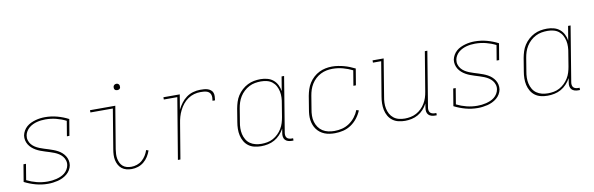

<svg xmlns="http://www.w3.org/2000/svg" viewBox="-49 -1141 4898 1584"><g transform="rotate(-10 2400.0 -349.5)"><path d="M254 8Q201 8 151.5 -5.5Q102 -19 57 -42L81 -186H102L80 -53Q120 -33 163.5 -22Q207 -11 254 -11Q272 -11 290 -13Q308 -15 326.5 -19.5Q345 -24 363 -31.5Q381 -39 396 -51Q411 -63 421.5 -80Q432 -97 435 -115Q439 -136 433 -155.5Q427 -175 414.5 -190Q402 -205 385.5 -215.5Q369 -226 350.5 -233.5Q332 -241 312.5 -247Q293 -253 274 -259Q255 -265 236.5 -272Q218 -279 200.5 -289Q183 -299 168.5 -312Q154 -325 143.5 -341.5Q133 -358 128.5 -378Q124 -398 127 -419Q131 -439 141.5 -457.5Q152 -476 168 -490Q184 -504 203.5 -513Q223 -522 243 -527.5Q263 -533 282.5 -535.5Q302 -538 322 -538Q375 -538 424.5 -524.5Q474 -511 518 -488L495 -351H474L495 -477Q456 -497 412.5 -508Q369 -519 322 -519Q305 -519 287 -517Q269 -515 251.5 -510.5Q234 -506 217 -498Q200 -490 185.5 -478Q171 -466 161 -449.5Q151 -433 148 -416Q144 -395 150 -375Q156 -355 168.5 -340Q181 -325 197.5 -314.5Q214 -304 232.5 -296.5Q251 -289 270.5 -283Q290 -277 309 -271Q328 -265 346.5 -258Q365 -251 382.5 -241.5Q400 -232 414.5 -219Q429 -206 439.5 -189.5Q450 -173 454.5 -153Q459 -133 456 -112Q452 -91 441 -72.5Q430 -54 413 -40Q396 -26 376 -16.5Q356 -7 335.5 -2Q315 3 294.5 5.5Q274 8 254 8Z M955 8Q932 8 910.5 2.5Q889 -3 872.5 -16Q856 -29 845.5 -48Q835 -67 830.5 -88.5Q826 -110 827 -133Q828 -156 832 -179L887 -511H699V-530H911L852 -176Q849 -156 848 -136Q847 -116 850.5 -97.5Q854 -79 862 -62Q870 -45 884 -33Q898 -21 916.5 -16Q935 -11 955 -11Q978 -11 1002 -19Q1026 -27 1045 -43.5Q1064 -60 1077 -81Q1090 -102 1098 -126L1117 -119Q1108 -93 1093 -69Q1078 -45 1056 -27Q1034 -9 1007.5 -0.5Q981 8 955 8ZM950 -654Q944 -654 938 -656Q932 -658 928.5 -663Q925 -668 924 -674Q923 -680 924 -686Q925 -691 927.5 -695Q930 -699 933.5 -701.5Q937 -704 941.5 -705.5Q946 -707 950 -707Q957 -707 962.5 -704.5Q968 -702 971.5 -697Q975 -692 976 -686Q977 -680 976 -674Q976 -669 973.5 -665Q971 -661 967 -658.5Q963 -656 959 -655Q955 -654 950 -654Z M1342 0 1427 -511H1314V-530H1451L1430 -405Q1444 -433 1463 -458.5Q1482 -484 1507.5 -502.5Q1533 -521 1563 -529.5Q1593 -538 1622 -538Q1638 -538 1654 -537Q1670 -536 1684.5 -531.5Q1699 -527 1711 -517.5Q1723 -508 1728 -494Q1733 -480 1732 -463.5Q1731 -447 1729 -431H1708Q1710 -444 1710.5 -457.5Q1711 -471 1707 -482.5Q1703 -494 1694 -502Q1685 -510 1673 -513.5Q1661 -517 1648 -518Q1635 -519 1622 -519Q1595 -519 1568 -511.5Q1541 -504 1517 -487.5Q1493 -471 1475 -448.5Q1457 -426 1444 -400Q1431 -374 1423.5 -347.5Q1416 -321 1412 -294L1363 0Z M2039 8Q2010 8 1982.5 1.5Q1955 -5 1933.5 -21Q1912 -37 1898.5 -60.5Q1885 -84 1879 -110.5Q1873 -137 1873.5 -166Q1874 -195 1879 -223L1897 -333Q1902 -360 1910.5 -387Q1919 -414 1934.5 -438Q1950 -462 1972 -482Q1994 -502 2020 -515Q2046 -528 2073 -533Q2100 -538 2128 -538Q2157 -538 2185 -530.5Q2213 -523 2234 -505.5Q2255 -488 2267.5 -463Q2280 -438 2284 -410L2304 -530H2325L2249 -68Q2247 -57 2248.5 -45.5Q2250 -34 2256.5 -26Q2263 -18 2274 -14.5Q2285 -11 2296 -11H2309V8H2293Q2278 8 2263.5 3.5Q2249 -1 2239.5 -11.5Q2230 -22 2227.5 -37.5Q2225 -53 2228 -68L2234 -105Q2219 -78 2198 -55.5Q2177 -33 2151 -18.5Q2125 -4 2096 2Q2067 8 2039 8ZM2045 -11Q2069 -11 2094 -15.5Q2119 -20 2142 -32.5Q2165 -45 2184 -63.5Q2203 -82 2216.5 -104Q2230 -126 2237.5 -150.5Q2245 -175 2249 -199L2267 -309Q2272 -334 2273 -360Q2274 -386 2269 -410Q2264 -434 2252.5 -455.5Q2241 -477 2222 -492Q2203 -507 2178.5 -513Q2154 -519 2128 -519Q2103 -519 2078 -514.5Q2053 -510 2029.5 -498Q2006 -486 1986 -467.5Q1966 -449 1952 -426.5Q1938 -404 1930 -379.5Q1922 -355 1918 -330L1900 -220Q1895 -194 1894.5 -168Q1894 -142 1899.5 -118Q1905 -94 1917.5 -72.5Q1930 -51 1950 -37Q1970 -23 1994.5 -17Q2019 -11 2045 -11Z M2657 8Q2635 8 2613 5Q2591 2 2571 -6Q2551 -14 2534.5 -26.5Q2518 -39 2505.5 -56Q2493 -73 2485.5 -93Q2478 -113 2475 -134.5Q2472 -156 2473.5 -178.5Q2475 -201 2479 -223L2497 -333Q2502 -360 2510.5 -386.5Q2519 -413 2534.5 -437.5Q2550 -462 2572 -482Q2594 -502 2619.5 -514.5Q2645 -527 2672 -532.5Q2699 -538 2727 -538Q2753 -538 2778 -534Q2803 -530 2827 -523.5Q2851 -517 2873.5 -508Q2896 -499 2918 -488L2895 -351H2874L2895 -477Q2857 -496 2815 -507.5Q2773 -519 2727 -519Q2702 -519 2677 -514Q2652 -509 2628.5 -497Q2605 -485 2585.5 -467Q2566 -449 2552 -426.5Q2538 -404 2530 -379.5Q2522 -355 2518 -330L2500 -220Q2495 -194 2494.5 -167Q2494 -140 2501 -115.5Q2508 -91 2522.5 -70Q2537 -49 2558 -35.5Q2579 -22 2604.5 -16.5Q2630 -11 2657 -11Q2689 -11 2721 -19Q2753 -27 2781 -46Q2809 -65 2830 -92Q2851 -119 2863 -150L2883 -143Q2869 -109 2846 -79.5Q2823 -50 2792.5 -29.5Q2762 -9 2727 -0.5Q2692 8 2657 8Z M3245 8Q3216 8 3189 1.5Q3162 -5 3140.5 -21Q3119 -37 3105.5 -60.5Q3092 -84 3086.5 -111Q3081 -138 3081.5 -166.5Q3082 -195 3087 -223L3135 -511H3066V-530H3159L3108 -220Q3103 -195 3102 -169Q3101 -143 3106 -119Q3111 -95 3122.5 -74Q3134 -53 3153 -38Q3172 -23 3196.5 -17Q3221 -11 3246 -11Q3270 -11 3295 -16Q3320 -21 3342.5 -33Q3365 -45 3384 -63.5Q3403 -82 3416.5 -104.5Q3430 -127 3437.5 -150.5Q3445 -174 3449 -199L3504 -530H3525L3449 -68Q3447 -57 3448.5 -45.5Q3450 -34 3456.5 -26Q3463 -18 3474 -14.5Q3485 -11 3496 -11H3509V8H3493Q3478 8 3463.5 3.5Q3449 -1 3439.5 -11.5Q3430 -22 3427.5 -37.5Q3425 -53 3428 -68L3433 -104Q3420 -78 3399.5 -55.5Q3379 -33 3353.5 -18.5Q3328 -4 3300 2Q3272 8 3245 8Z M3854 8Q3801 8 3751.5 -5.5Q3702 -19 3657 -42L3681 -186H3702L3680 -53Q3720 -33 3763.5 -22Q3807 -11 3854 -11Q3872 -11 3890 -13Q3908 -15 3926.5 -19.5Q3945 -24 3963 -31.5Q3981 -39 3996 -51Q4011 -63 4021.5 -80Q4032 -97 4035 -115Q4039 -136 4033 -155.5Q4027 -175 4014.5 -190Q4002 -205 3985.5 -215.5Q3969 -226 3950.5 -233.5Q3932 -241 3912.5 -247Q3893 -253 3874 -259Q3855 -265 3836.5 -272Q3818 -279 3800.5 -289Q3783 -299 3768.5 -312Q3754 -325 3743.5 -341.5Q3733 -358 3728.5 -378Q3724 -398 3727 -419Q3731 -439 3741.5 -457.5Q3752 -476 3768 -490Q3784 -504 3803.5 -513Q3823 -522 3843 -527.5Q3863 -533 3882.5 -535.5Q3902 -538 3922 -538Q3975 -538 4024.5 -524.5Q4074 -511 4118 -488L4095 -351H4074L4095 -477Q4056 -497 4012.5 -508Q3969 -519 3922 -519Q3905 -519 3887 -517Q3869 -515 3851.5 -510.5Q3834 -506 3817 -498Q3800 -490 3785.5 -478Q3771 -466 3761 -449.5Q3751 -433 3748 -416Q3744 -395 3750 -375Q3756 -355 3768.5 -340Q3781 -325 3797.5 -314.5Q3814 -304 3832.5 -296.5Q3851 -289 3870.5 -283Q3890 -277 3909 -271Q3928 -265 3946.5 -258Q3965 -251 3982.5 -241.5Q4000 -232 4014.5 -219Q4029 -206 4039.5 -189.5Q4050 -173 4054.5 -153Q4059 -133 4056 -112Q4052 -91 4041 -72.5Q4030 -54 4013 -40Q3996 -26 3976 -16.5Q3956 -7 3935.5 -2Q3915 3 3894.5 5.5Q3874 8 3854 8Z M4439 8Q4410 8 4382.5 1.5Q4355 -5 4333.5 -21Q4312 -37 4298.5 -60.5Q4285 -84 4279 -110.5Q4273 -137 4273.5 -166Q4274 -195 4279 -223L4297 -333Q4302 -360 4310.5 -387Q4319 -414 4334.5 -438Q4350 -462 4372 -482Q4394 -502 4420 -515Q4446 -528 4473 -533Q4500 -538 4528 -538Q4557 -538 4585 -530.5Q4613 -523 4634 -505.5Q4655 -488 4667.5 -463Q4680 -438 4684 -410L4704 -530H4725L4649 -68Q4647 -57 4648.5 -45.5Q4650 -34 4656.5 -26Q4663 -18 4674 -14.5Q4685 -11 4696 -11H4709V8H4693Q4678 8 4663.5 3.5Q4649 -1 4639.5 -11.5Q4630 -22 4627.5 -37.5Q4625 -53 4628 -68L4634 -105Q4619 -78 4598 -55.5Q4577 -33 4551 -18.5Q4525 -4 4496 2Q4467 8 4439 8ZM4445 -11Q4469 -11 4494 -15.5Q4519 -20 4542 -32.5Q4565 -45 4584 -63.5Q4603 -82 4616.5 -104Q4630 -126 4637.5 -150.5Q4645 -175 4649 -199L4667 -309Q4672 -334 4673 -360Q4674 -386 4669 -410Q4664 -434 4652.5 -455.5Q4641 -477 4622 -492Q4603 -507 4578.5 -513Q4554 -519 4528 -519Q4503 -519 4478 -514.5Q4453 -510 4429.5 -498Q4406 -486 4386 -467.5Q4366 -449 4352 -426.5Q4338 -404 4330 -379.5Q4322 -355 4318 -330L4300 -220Q4295 -194 4294.5 -168Q4294 -142 4299.5 -118Q4305 -94 4317.5 -72.5Q4330 -51 4350 -37Q4370 -23 4394.5 -17Q4419 -11 4445 -11Z"/></g></svg>

Font: Iosevka Slab Thin Extended
Style: Italic
Weight: 100
Width: 7
Italic angle: -9°
Monospace: yes
Designer: Belleve Invis
Foundry: Belleve Invis
Version: Version 11.1.0; ttfautohint (v1.8.3)